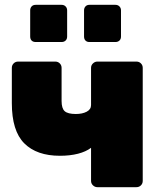

<svg xmlns="http://www.w3.org/2000/svg" viewBox="-20 -775 669 795"><path d="M383 0Q373 0 365 -7.5Q357 -15 357 -26V-163Q336 -147 303 -138.5Q270 -130 228 -130Q132 -130 80.5 -181.5Q29 -233 29 -348V-494Q29 -505 36.5 -512.5Q44 -520 55 -520H209Q220 -520 227.5 -512.5Q235 -505 235 -494V-357Q235 -326 248 -314.5Q261 -303 294 -303Q321 -303 339 -312.5Q357 -322 357 -340V-494Q357 -505 365 -512.5Q373 -520 383 -520H545Q556 -520 563.5 -512.5Q571 -505 571 -494V-26Q571 -15 563.5 -7.5Q556 0 545 0ZM350 -601Q340 -601 334 -607Q328 -613 328 -624V-732Q328 -742 334 -748.5Q340 -755 350 -755H458Q468 -755 474.5 -748.5Q481 -742 481 -732V-624Q481 -613 474.5 -607Q468 -601 458 -601ZM128 -601Q117 -601 111 -607Q105 -613 105 -624V-732Q105 -742 111 -748.5Q117 -755 128 -755H235Q245 -755 251.5 -748.5Q258 -742 258 -732V-624Q258 -613 251.5 -607Q245 -601 235 -601Z"/></svg>

Font: Rubik ExtraBold
Style: Regular
Weight: 800
Designer: Hubert and Fischer
Foundry: Hubert and Fischer
Version: Version 2.300;gftools[0.9.30]